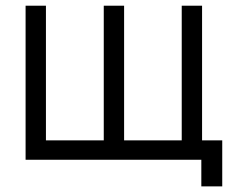

<svg xmlns="http://www.w3.org/2000/svg" viewBox="-20 -560 809 673"><path d="M759 93.3H685.7V0H69.7V-540H141V-68H343.7V-540H415V-68H617V-540H688.3V-68H759Z"/></svg>

Font: Manrope Variable Light
Style: Regular
Weight: 200
Designer: Mikhail Sharanda
Foundry: Mikhail Sharanda
Version: Version 4.505